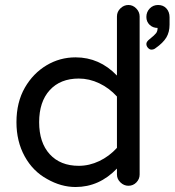

<svg xmlns="http://www.w3.org/2000/svg" viewBox="-20 -739 700 770"><path d="M169 -21Q112 -52 79 -112Q46 -172 46 -249Q46 -329 80 -388Q113 -445 166.5 -477Q220 -509 283 -509Q379 -509 449 -436V-673Q449 -692 463 -705.5Q477 -719 495 -719Q513 -719 526.5 -705Q540 -691 540 -673V-39Q540 -21 527 -7.5Q514 6 495 6Q477 6 463 -7.5Q449 -21 449 -39V-63Q378 11 283 11Q225 11 169 -21ZM296 -74Q338 -74 378 -93Q418 -112 449 -146V-352Q418 -386 378 -405Q338 -424 296 -424Q222 -424 179.5 -377.5Q137 -331 137 -249Q137 -167 179.5 -120.5Q222 -74 296 -74ZM580 -582Q600 -598 606 -606Q612 -614 612 -627Q593 -627 580 -639.5Q567 -652 567 -671Q567 -691 580.5 -705Q594 -719 614 -719Q635 -719 647.5 -705Q660 -691 660 -670V-640Q660 -610 647 -588.5Q634 -567 604 -546Q597 -540 587 -540Q580 -540 573.5 -547Q567 -554 567 -563Q567 -572 580 -582Z"/></svg>

Font: 寒蝉全圆体
Style: Regular
Weight: 400
Designer: Warren2060
      Designed by Motoya company      

      [Varela Round]
      Joe Prince(Latin component); Avraham Cornf
Foundry: ChillType
Version: Version 3.200